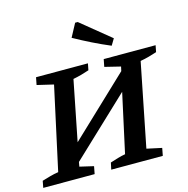

<svg xmlns="http://www.w3.org/2000/svg" viewBox="-148 -1029 1126 1151"><g transform="rotate(-15 415.0 -453.5)"><path d="M-21 0 -13 -42Q13 -50 38.5 -57Q64 -64 90 -68L202 -582L100 -606L109 -652H431L423 -611Q400 -603 374.5 -596Q349 -589 323 -584L249 -211L612 -555L618 -582L520 -606L529 -652H851L843 -611Q819 -603 793.5 -596Q768 -589 740 -584L637 -67L730 -47L721 0H401L410 -42Q434 -50 458 -57Q482 -64 505 -68L585 -434L226 -95L221 -67L307 -47L298 0ZM596 -717Q539 -741 484.5 -768Q430 -795 376 -825L420 -907H436L620 -757Z"/></g></svg>

Font: Piazzolla SC SemiBold
Style: Italic
Weight: 600
Italic angle: -11.3°
Designer: Juan Pablo del Peral
Foundry: Huerta Tipografica
Version: Version 1.330